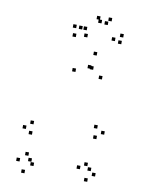

<svg xmlns="http://www.w3.org/2000/svg" viewBox="-103 -1022 826 1115"><g transform="rotate(10 310.0 -464.0)"><path d="M165.5 -26V-46H145.5V-26ZM126 -79.5V-99.5H106V-79.5ZM149 -48.5V-68.5H129V-48.5ZM395.5 -640V-660H375.5V-640ZM409.5 -636.5V-656.5H389.5V-636.5ZM434 -54.5V-74.5H414V-54.5ZM488.5 10V-10H468.5V10ZM528 -28V-48H508V-28ZM473.5 -79.5V-99.5H453.5V-79.5ZM498 -54.5V-74.5H478V-54.5ZM469.5 -590V-610H449.5V-590ZM415.5 -721.5V-741.5H395.5V-721.5ZM310.5 -606.5V-626.5H290.5V-606.5ZM81 -38V-58H61V-38ZM121 24.5V4.5H101V24.5ZM498 -243V-263H478V-243ZM538 -276.5V-296.5H518V-276.5ZM492 -304V-324H472V-304ZM123.5 -264.5V-284.5H103.5V-264.5ZM84.5 -230.5V-250.5H64.5V-230.5ZM125 -203.5V-223.5H105V-203.5ZM343.5 -816V-836H323.5V-816ZM448 -907V-927H428V-907ZM410.5 -910.5V-930.5H390.5V-910.5ZM505 -822.5V-842.5H485V-822.5ZM544.5 -811V-831H524.5V-811ZM549 -851.5V-871.5H529V-851.5ZM466.5 -932V-952H446.5V-932ZM398 -929.5V-949.5H378V-929.5ZM306 -856V-876H286V-856ZM333 -856V-876H313V-856ZM270.5 -857.5V-877.5H250.5V-857.5ZM277.5 -806V-826H257.5V-806Z"/></g></svg>

Font: Monaspace Radon Dots Var
Style: Regular
Weight: 400
Designer: Riley Cran and the Lettermatic Team
Version: Version 1.100 (Monaspace Radon Dots)